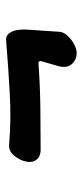

<svg xmlns="http://www.w3.org/2000/svg" viewBox="162 -526 275 640"><g transform="rotate(-90 300.0 -205.5)"><path d="M443.2 -88Q421.8 -88 407.3 -103.7Q392.8 -119.4 399.6 -146.8Q403.4 -161 407.9 -176Q412.4 -191 416.4 -205.2Q417.8 -210.2 415.5 -213.2Q413.2 -216.2 408.2 -215.2Q335.8 -210 263.8 -209Q191.8 -208 121 -208Q100 -208 88.9 -221Q77.8 -234 81.4 -255L82 -256Q85.8 -277.6 101.9 -296.6Q118 -315.6 139.6 -313Q221.4 -306 310.5 -311Q399.6 -316 484.6 -323Q500.6 -324.6 508.9 -313.8Q517.2 -303 520.1 -287.2Q523 -271.4 522 -257.2Q520 -229.2 518.3 -201.7Q516.6 -174.2 514.6 -146.2Q514 -132 501.6 -118.6Q489.2 -105.2 473.3 -96.6Q457.4 -88 444.2 -88Z"/></g></svg>

Font: Winky Sans
Style: Italic
Weight: 400
Italic angle: -8.97852°
Designer: Simon Atzbach
Foundry: typofactur
Version: Version 1.205